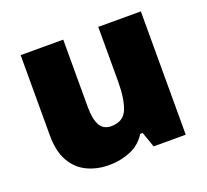

<svg xmlns="http://www.w3.org/2000/svg" viewBox="-102 -676 873 809"><g transform="rotate(-20 335.0 -271.5)"><path d="M604 -553V0H460L436 -69H425Q399 -27 354 -8.5Q309 10 258 10Q204 10 160 -11Q116 -32 90.5 -77Q65 -122 65 -193V-553H256V-251Q256 -197 271.5 -169Q287 -141 322 -141Q376 -141 394.5 -185Q413 -229 413 -311V-553Z"/></g></svg>

Font: Noto Sans Lao Black
Style: Regular
Weight: 900
Designer: Monotype Design Team
Foundry: Monotype Imaging Inc.
Version: Version 2.003; ttfautohint (v1.8.4.7-5d5b)